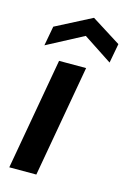

<svg xmlns="http://www.w3.org/2000/svg" viewBox="-111 -768 553 823"><g transform="rotate(15 165.5 -356.5)"><path d="M16 0 104 -496H224L136 0ZM26 -544 42 -631 201 -713 331 -631 315 -545 187 -629Z"/></g></svg>

Font: DM Sans 28pt SemiBold
Style: Italic
Weight: 600
Italic angle: -10°
Version: Version 4.004;gftools[0.9.30]